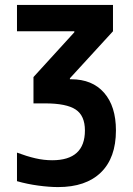

<svg xmlns="http://www.w3.org/2000/svg" viewBox="-20 -750 540 780"><path d="M216 10Q181 10 136 4Q91 -2 49 -14V-130Q89 -115 123.5 -107Q158 -99 192 -99Q325 -99 325 -220Q325 -280 287.5 -305Q250 -330 163 -330H116V-437L282 -619V-623H49V-730H439V-623L264 -432V-428H269Q355 -428 403 -373Q451 -318 451 -220Q451 -109 390 -49.5Q329 10 216 10Z"/></svg>

Font: M PLUS 1 Code SemiBold
Style: Regular
Weight: 600
Designer: Coji Morishita
Foundry: UNDERFOREST DESIGN
Version: Version 1.005